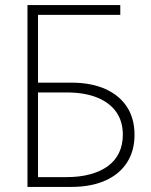

<svg xmlns="http://www.w3.org/2000/svg" viewBox="-20 -735 594 755"><path d="M88 0V-715H129.5V-390L109.5 -410H260Q338.5 -410 394.2 -385Q450 -360 479.5 -314.2Q509 -268.5 509 -205Q509 -142 479.5 -96Q450 -50 394.2 -25Q338.5 0 260 0ZM129.5 -18.5 109.5 -38.5H241Q293.5 -38.5 334.8 -49.8Q376 -61 404.8 -82.2Q433.5 -103.5 448.2 -134.5Q463 -165.5 463 -205Q463 -258 436.8 -295Q410.5 -332 361 -351.8Q311.5 -371.5 241 -371.5H109.5L129.5 -391.5ZM453 -676.5H88V-715H453Z"/></svg>

Font: Russolo 10pt ExtraLight
Style: Regular
Weight: 200
Designer: Micah Stupak-Hahn
Version: Version 1.000